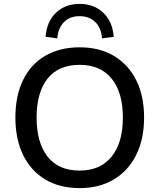

<svg xmlns="http://www.w3.org/2000/svg" viewBox="-20 -957 819 986"><path d="M59 -353Q59 -464 98 -545Q137 -626 211.5 -670Q286 -714 389 -714Q491 -714 565 -670Q639 -626 679.5 -545Q720 -464 720 -354Q720 -243 679.5 -161.5Q639 -80 564.5 -35.5Q490 9 389 9Q286 9 212 -35.5Q138 -80 98.5 -161.5Q59 -243 59 -353ZM168 -353Q168 -225 224 -153Q280 -81 389 -81Q495 -81 553 -152.5Q611 -224 611 -353Q611 -482 553.5 -553Q496 -624 389 -624Q280 -624 224 -553Q168 -482 168 -353ZM274 -760 214 -768Q220 -846 267.5 -891.5Q315 -937 389 -937Q463 -937 510.5 -891.5Q558 -846 564 -768L504 -760Q500 -814 469 -844Q438 -874 388 -874Q339 -874 309 -844Q279 -814 274 -760Z"/></svg>

Font: Mulish ExtraLight SemiBold
Style: Regular
Weight: 600
Version: Version 3.603